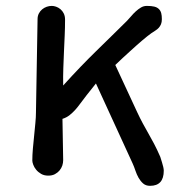

<svg xmlns="http://www.w3.org/2000/svg" viewBox="-20 -572 631 644"><path d="M88.4 -33.2Q88.4 -51.8 90.3 -73.5Q92.3 -95.2 94.5 -116.9Q96.7 -138.7 98.6 -158.9Q100.6 -179.2 100.6 -195.3L106 -507.8Q106 -518.6 110.4 -526.9Q114.7 -535.2 121.6 -540.8Q128.4 -546.4 136.7 -549.3Q145 -552.2 153.8 -552.2Q160.2 -552.2 168 -549.6Q175.8 -546.9 182.6 -541.3Q189.5 -535.6 193.8 -526.9Q198.2 -518.1 198.2 -505.9Q198.2 -479.5 197 -453.1Q195.8 -426.8 194.6 -399.7Q193.4 -372.6 192.4 -344.2Q191.4 -315.9 191.9 -285.2Q224.1 -320.8 250.7 -348.4Q277.3 -376 302.5 -400.6Q327.6 -425.3 352.5 -449.5Q377.4 -473.6 405.8 -502Q412.6 -508.8 419.9 -517.6Q427.2 -526.4 435.5 -533.9Q443.8 -541.5 452.9 -546.9Q461.9 -552.2 472.7 -552.2Q487.8 -552.2 497.6 -549.8Q507.3 -547.4 512.9 -541.7Q518.6 -536.1 520.8 -527.8Q522.9 -519.5 522.9 -507.8Q522.9 -497.6 520 -490.7Q517.1 -483.9 512.5 -478.8Q507.8 -473.6 501.2 -469.5Q494.6 -465.3 487.3 -460.4Q481.9 -456.5 473.6 -450Q465.3 -443.4 455.8 -435.3Q446.3 -427.2 436 -418Q425.8 -408.7 416 -399.9Q392.6 -378.9 366.7 -354L439.9 -196.3Q450.2 -174.3 459.2 -157.7Q468.3 -141.1 477.5 -124.8Q486.8 -108.4 496.6 -90.1Q506.3 -71.8 517.6 -45.9Q521 -36.1 523.4 -27.3Q525.9 -19.5 527.6 -12Q529.3 -4.4 529.3 0.5Q529.3 51.3 483.4 51.3Q469.2 51.3 460.2 43.5Q451.2 35.6 444.8 24.4Q438.5 13.2 434.1 0Q429.7 -13.2 424.8 -23.9L301.8 -292L270 -252Q258.8 -237.8 250 -225.6Q241.2 -213.4 232.2 -203.4Q223.1 -193.4 213.1 -185.5Q203.1 -177.7 189.5 -173.3L191.9 -34.7Q191.9 -25.9 189 -16.8Q186 -7.8 179.7 -0.2Q173.3 7.3 164.1 12.2Q154.8 17.1 142.1 17.1Q127.9 17.1 117.9 11.2Q107.9 5.4 101.3 -2.7Q94.7 -10.7 91.6 -19.3Q88.4 -27.8 88.4 -33.2Z"/></svg>

Font: Short Stack
Style: Regular
Weight: 400
Designer: James Grieshaber
Foundry: James Grieshaber
Version: Version 1.002